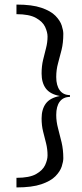

<svg xmlns="http://www.w3.org/2000/svg" viewBox="-20 -685 359 840"><path d="M52 135V93Q109 93 138 76.5Q167 60 177.5 37Q188 14 188 -5Q188 -33 181.5 -58.5Q175 -84 168.5 -110Q162 -136 162 -167Q162 -207 180.5 -232Q199 -257 242 -265Q199 -273 180.5 -298Q162 -323 162 -363Q162 -396 168.5 -423Q175 -450 181.5 -475Q188 -500 188 -525Q188 -544 177.5 -567Q167 -590 137.5 -606.5Q108 -623 52 -623V-665Q120 -665 161 -651Q202 -637 222.5 -616Q243 -595 250 -573.5Q257 -552 257 -537Q257 -498 249.5 -467.5Q242 -437 234 -408.5Q226 -380 226 -348Q226 -311 241.5 -290Q257 -269 286 -269V-261Q257 -261 241.5 -240.5Q226 -220 226 -182Q226 -153 234 -123.5Q242 -94 249.5 -62Q257 -30 257 7Q257 22 250 43.5Q243 65 222.5 86Q202 107 161 121Q120 135 52 135Z"/></svg>

Font: Smooch Sans Medium
Style: Regular
Weight: 500
Designer: Robert E. Leuschke
Foundry: Robert E. Leuschke
Version: Version 1.010; ttfautohint (v1.8.3)